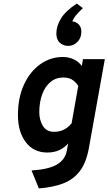

<svg xmlns="http://www.w3.org/2000/svg" viewBox="-20 -842 607 1075"><path d="M197.5 213 156.5 112.5Q252 106.5 298.2 79.5Q344.5 52.5 354 2.5L361.5 -39Q343 -16.5 313.5 -2.2Q284 12 244.5 12Q168.5 12 124.5 -45.8Q80.5 -103.5 80.5 -198Q80.5 -295 114.2 -368.2Q148 -441.5 205.2 -482.2Q262.5 -523 332.5 -523Q364.5 -523 393 -509.8Q421.5 -496.5 438 -472L444.5 -511H567L477.5 -12Q462.5 70 426.2 117Q390 164 332.5 185.5Q275 207 197.5 213ZM283 -104Q315 -104 339.5 -117Q364 -130 381 -152L418 -360.5Q410 -376 389.5 -392Q369 -408 334.5 -408Q292 -408 261.8 -382.2Q231.5 -356.5 215.8 -312.5Q200 -268.5 200 -214.5Q200 -169.5 220.2 -136.8Q240.5 -104 283 -104ZM362 -585Q335.5 -585 315.5 -602.2Q295.5 -619.5 295.5 -654.5Q295.5 -697 321.8 -739.2Q348 -781.5 410 -822L444 -796.5Q428 -781.5 411.2 -763.2Q394.5 -745 385 -722.5Q406.5 -720 421 -705Q435.5 -690 435.5 -665Q435.5 -630 413.8 -607.5Q392 -585 362 -585Z"/></svg>

Font: Overpass
Style: Bold Italic
Weight: 700
Italic angle: -10°
Designer: Delve Withrington, Dave Bailey, Thomas Jockin
Foundry: Delve Fonts LLC
Version: Version 4.000; ttfautohint (v1.8.3)